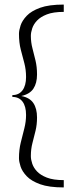

<svg xmlns="http://www.w3.org/2000/svg" viewBox="-20 -685 353 840"><path d="M259 135Q194 135 155.5 121Q117 107 97 86Q77 65 70 43.5Q63 22 63 7Q63 -30 71 -62Q79 -94 86.5 -123.5Q94 -153 94 -182Q94 -220 78.5 -240.5Q63 -261 34 -261V-269Q63 -269 78.5 -290Q94 -311 94 -348Q94 -380 86.5 -408.5Q79 -437 71 -467.5Q63 -498 63 -537Q63 -552 70 -573.5Q77 -595 97 -616Q117 -637 155.5 -651Q194 -665 259 -665V-633Q213 -633 185 -622Q157 -611 142 -595Q127 -579 121 -561Q115 -543 115 -528Q115 -500 122 -473.5Q129 -447 135.5 -419.5Q142 -392 142 -359Q142 -321 126 -297Q110 -273 73 -265Q110 -258 126 -234Q142 -210 142 -171Q142 -140 135.5 -113Q129 -86 122 -59.5Q115 -33 115 -2Q115 13 121 31Q127 49 142 65Q157 81 185 92Q213 103 259 103Z"/></svg>

Font: Smooch Sans Thin
Style: Regular
Weight: 400
Version: Version 1.010